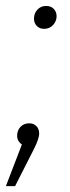

<svg xmlns="http://www.w3.org/2000/svg" viewBox="-40 -485 239 651"><path d="M109.9 -387.2Q93.8 -387.2 84.5 -397.2Q75.2 -407.2 75.2 -421.9Q75.2 -439.5 86.7 -452.1Q98.1 -464.8 116.2 -464.8Q132.8 -464.8 142.3 -454.8Q151.9 -444.8 151.9 -430.2Q151.9 -413.1 139.9 -400.1Q127.9 -387.2 109.9 -387.2ZM59.1 -66.9Q74.2 -66.9 83.5 -57.4Q92.8 -47.9 92.8 -32.2Q92.8 -14.6 74.2 22L11.2 146H-20L34.2 4.9Q18.1 -6.3 18.1 -24.9Q18.1 -43 29.5 -54.9Q41 -66.9 59.1 -66.9Z"/></svg>

Font: Fira Sans Compressed ExtraLight
Style: Italic
Weight: 250
Width: 3
Italic angle: -8°
Designer: Carrois Corporate & Edenspiekermann AG
Foundry: Carrois Corporate GbR & Edenspiekermann AG
Version: Version 4.203;PS 004.203;hotconv 1.0.88;makeotf.lib2.5.64775